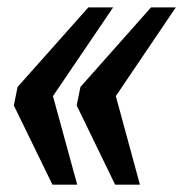

<svg xmlns="http://www.w3.org/2000/svg" viewBox="-20 -502 498 522"><path d="M188.5 -215.3 198.7 -265.6 390.6 -481.9H458L294.9 -240.7L360.4 0H293ZM17.6 -215.3 27.8 -265.6 220.2 -481.9H287.6L124 -240.7L189.9 0H122.6Z"/></svg>

Font: Charis SIL Eur
Style: Bold Italic
Weight: 700
Italic angle: -11°
Foundry: SIL International
Version: Version 5.000